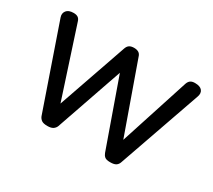

<svg xmlns="http://www.w3.org/2000/svg" viewBox="-106 -708 1016 916"><g transform="rotate(30 402.0 -250.0)"><path d="M229 15Q207 15 197 8Q187 1 182 -11L25 -465Q18 -485 29.5 -500Q41 -515 69 -515Q84 -515 93 -509Q102 -503 106 -489L230 -109L362 -489Q367 -503 376.5 -509Q386 -515 402 -515Q417 -515 427 -509Q437 -503 441 -489L576 -109L699 -489Q704 -503 713 -509Q722 -515 737 -515Q766 -515 777 -501Q788 -487 780 -465L621 -11Q617 1 607 8Q597 15 575 15Q553 15 544.5 7.5Q536 0 532 -11L402 -378L275 -11Q271 0 260.5 7.5Q250 15 229 15Z"/></g></svg>

Font: Playwrite GB J
Style: Regular
Weight: 400
Designer: Veronika Burian, José Scaglione
Foundry: TypeTogether
Version: Version 1.002